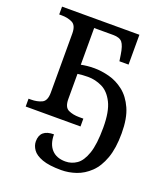

<svg xmlns="http://www.w3.org/2000/svg" viewBox="-142 -632 833 968"><g transform="rotate(20 274.5 -148.0)"><path d="M300 240Q235 240 198 226.5Q161 213 146 191.5Q131 170 131 147Q131 83 205 83Q205 135 231 163.5Q257 192 305 192Q338 192 365.5 173Q393 154 410 105Q427 56 427 -34Q427 -120 403.5 -166.5Q380 -213 343.5 -230.5Q307 -248 268 -248Q253 -248 239.5 -247Q226 -246 212 -244V-109Q212 -65 236.5 -53.5Q261 -42 294 -42H317V0H23V-42H36Q69 -42 93.5 -53.5Q118 -65 118 -109V-426Q118 -470 93.5 -482Q69 -494 36 -494H23V-536H438V-376H389L384 -409Q377 -456 363 -473Q349 -490 314 -490H212V-293Q226 -296 244 -298Q262 -300 283 -300Q321 -300 363 -289Q405 -278 441.5 -249.5Q478 -221 501 -170Q524 -119 524 -38Q524 42 504.5 96Q485 150 452 181.5Q419 213 379.5 226.5Q340 240 300 240Z"/></g></svg>

Font: NotoSerif-Regular
Style: Regular
Weight: 400
Designer: Monotype Design Team
Foundry: Monotype Imaging Inc.
Version: Version 2.007; ttfautohint (v1.8) -l 8 -r 50 -G 200 -x 14 -D